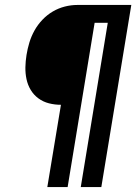

<svg xmlns="http://www.w3.org/2000/svg" viewBox="-20 -755 550 775"><path d="M171 0 226 -332Q201 -332 177.5 -338Q154 -344 135 -358Q116 -372 104 -392Q92 -412 87 -435.5Q82 -459 82.5 -483.5Q83 -508 87 -533Q91 -558 98.5 -583Q106 -608 119 -631.5Q132 -655 151 -675Q170 -695 193 -708.5Q216 -722 241.5 -728.5Q267 -735 292 -735H510L389 0H306L415 -663H362L253 0Z"/></svg>

Font: Iosevka SS18 Semibold
Style: Italic
Weight: 600
Italic angle: -9°
Monospace: yes
Designer: Belleve Invis
Foundry: Belleve Invis
Version: Version 25.1.1; ttfautohint (v1.8.4)